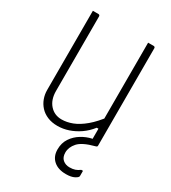

<svg xmlns="http://www.w3.org/2000/svg" viewBox="-225 -814 1049 1177"><g transform="rotate(30 300.0 -225.0)"><path d="M518 0Q511 0 505 0Q499 0 492.5 0Q486 0 479 0Q477 0 475 -0.5Q473 -1 472 -2Q471 -3 470 -4Q469 -5 468.5 -7Q468 -9 468 -11Q468 -97 468 -183Q468 -269 468 -355.5Q468 -442 468 -528Q468 -614 468 -700Q475 -700 481.5 -700Q488 -700 494.5 -700Q501 -700 507 -700Q511 -700 513 -698.5Q515 -697 516.5 -695Q518 -693 518 -689Q518 -616 518 -542Q518 -468 518 -394.5Q518 -321 518 -247.5Q518 -174 518 -100Q518 -75 518 -50Q518 -25 518 0ZM241 20Q201 20 170 7Q139 -6 118.5 -28.5Q98 -51 87.5 -79.5Q77 -108 77 -139Q77 -216 77 -293Q77 -370 77 -447Q77 -524 77 -601Q77 -626 77 -650.5Q77 -675 77 -700Q87 -700 96.5 -700Q106 -700 116 -700Q120 -700 122 -698.5Q124 -697 125.5 -695Q127 -693 127 -689Q127 -602 127 -513.5Q127 -425 127 -337.5Q127 -250 127 -162Q127 -100 159.5 -63.5Q192 -27 243 -27Q280 -27 319 -42Q358 -57 400.5 -92.5Q443 -128 489 -190V-91H456Q428 -55 392.5 -30.5Q357 -6 318.5 7Q280 20 241 20ZM465 -19Q471 -21 484 -16.5Q497 -12 518 0Q518 4 516 6.5Q514 9 507 11Q423 33 394 66Q365 99 365 136Q365 170 384.5 186.5Q404 203 432 203Q455 203 471 197.5Q487 192 503 180H515Q515 185 515 191.5Q515 198 515 204Q515 210 515 217Q515 227 493 238.5Q471 250 434 250Q378 250 346 221.5Q314 193 314 144Q314 98 336.5 64.5Q359 31 393.5 10Q428 -11 465 -19Z"/></g></svg>

Font: Recursive Monospace Light
Style: Regular
Weight: 300
Version: Version 1.047